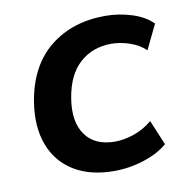

<svg xmlns="http://www.w3.org/2000/svg" viewBox="-65 -579 648 653"><g transform="rotate(-10 259.0 -252.5)"><path d="M279 10Q196 10 140 -24.5Q84 -59 60.5 -121.5Q37 -184 50 -268Q70 -390 147.5 -452.5Q225 -515 339 -515Q386 -515 430.5 -501Q475 -487 502 -460L461 -375Q437 -397 405 -407.5Q373 -418 343 -418Q279 -418 234.5 -378.5Q190 -339 177 -259Q164 -180 196.5 -134Q229 -88 299 -88Q329 -88 363.5 -99.5Q398 -111 428 -136L464 -50Q433 -23 382.5 -6.5Q332 10 279 10Z"/></g></svg>

Font: Mulish
Style: Bold Italic
Weight: 700
Italic angle: -9°
Designer: Vernon Adams
Foundry: Vernon Adams
Version: Version 3.603; ttfautohint (v1.8.3)